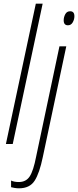

<svg xmlns="http://www.w3.org/2000/svg" viewBox="-20 -780 423 1040"><path d="M12 0 174 -760H211L49 0ZM348 -643Q325 -643 325 -670Q325 -687 333.5 -703Q342 -719 360 -719Q383 -719 383 -692Q383 -675 374 -659Q365 -643 348 -643ZM83 240Q71 240 59 238Q47 236 40 234V198Q57 206 82 206Q121 206 141 175.5Q161 145 176 67L302 -529H339L212 70Q194 158 167.5 199Q141 240 83 240Z"/></svg>

Font: Noto Sans Condensed ExtraLight
Style: Italic
Weight: 200
Width: 3
Italic angle: -12°
Designer: Monotype Design Team
Foundry: Monotype Imaging Inc.
Version: Version 2.013; ttfautohint (v1.8.4.7-5d5b)